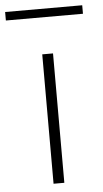

<svg xmlns="http://www.w3.org/2000/svg" viewBox="-95 -764 428 799"><g transform="rotate(-5 119.0 -365.0)"><path d="M96 0V-540.5H141V0ZM-42.5 -694V-729.5H279.5V-694Z"/></g></svg>

Font: Encode Sans Expanded ExtraLight
Style: Regular
Weight: 275
Width: 7
Designer: Multiple Designers
Foundry: Impallari Type
Version: Version 2.000